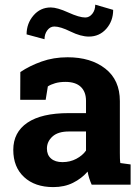

<svg xmlns="http://www.w3.org/2000/svg" viewBox="-20 -780 589 811"><path d="M36.1 0ZM458 -738.3Q458 -691.4 429 -658.4Q399.9 -625.5 355.5 -625.5Q321.3 -625.5 278.1 -646.7Q234.9 -668 209.5 -668Q191.9 -668 179.9 -652.1Q168 -636.2 168 -614.3L92.3 -634.8Q92.3 -680.7 121.3 -714.6Q150.4 -748.5 194.3 -748.5Q221.7 -748.5 268.3 -727.3Q314.9 -706.1 340.3 -706.1Q357.4 -706.1 369.9 -721.7Q382.3 -737.3 382.3 -760.3ZM367.2 0Q361.3 -13.2 356.9 -27.1Q352.5 -41 350.1 -55.2Q324.7 -25.9 288.3 -7.8Q252 10.3 205.1 10.3Q127.4 10.3 81.8 -32Q36.1 -74.2 36.1 -147Q36.1 -221.2 95.7 -261.7Q155.3 -302.2 270.5 -302.2H343.3V-354Q343.3 -392.1 321.3 -413.1Q299.3 -434.1 256.3 -434.1Q231.9 -434.1 212.9 -428.5Q193.8 -422.9 182.1 -415L172.9 -358.4H65.4L65.9 -475.6Q105 -502 155.5 -520Q206.1 -538.1 265.6 -538.1Q363.8 -538.1 425 -490Q486.3 -441.9 486.3 -353V-134.8Q486.3 -122.6 486.6 -111.8Q486.8 -101.1 488.3 -91.3L531.7 -85.4V0ZM243.7 -95.2Q275.9 -95.2 302.2 -109.1Q328.6 -123 343.3 -144V-224.6H270.5Q225.1 -224.6 201.7 -203.4Q178.2 -182.1 178.2 -152.3Q178.2 -125.5 195.6 -110.4Q212.9 -95.2 243.7 -95.2Z"/></svg>

Font: TypoPRO Roboto Slab
Style: Bold
Weight: 700
Designer: Google
Version: Version 1.100263; 2013; ttfautohint (v0.94.20-1c74) -l 8 -r 